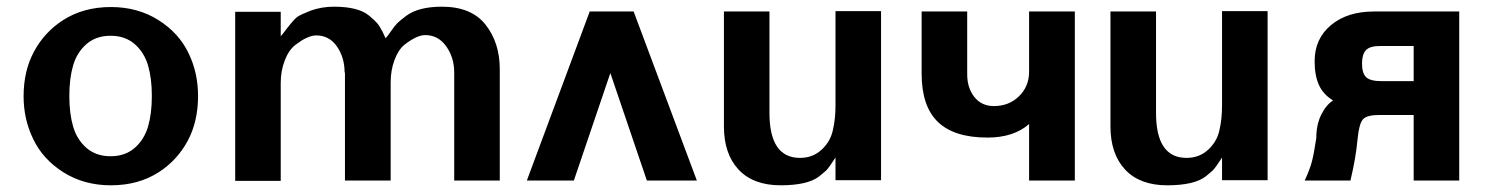

<svg xmlns="http://www.w3.org/2000/svg" viewBox="-20 -534 4397 568"><path d="M565.9 -250Q565.9 -174.3 535.2 -117.2Q504.4 -60.1 450.2 -24.9Q389.6 14.2 308.1 14.2Q228.5 14.2 167.5 -24.4Q106.4 -63 78.1 -123Q49.8 -181.2 49.8 -249Q49.8 -324.7 80.8 -381.8Q111.8 -439 166 -474.1Q226.6 -513.2 308.1 -513.2Q387.7 -513.2 448.7 -474.6Q509.8 -436 538.1 -376Q565.9 -318.8 565.9 -250ZM235.8 -96.4Q264.2 -71.8 307.1 -71.8Q350.1 -71.8 378.4 -96.4Q406.7 -121.1 418 -159.7Q429.2 -198.2 429.2 -250Q429.2 -301.8 418 -340.3Q406.7 -378.9 378.4 -403.6Q350.1 -428.2 307.1 -428.2Q264.2 -428.2 235.8 -403.6Q207.5 -378.9 196.3 -340.3Q185.1 -301.8 185.1 -250Q185.1 -198.2 196.3 -159.7Q207.5 -121.1 235.8 -96.4Z M1000.5 -319.8 999.5 -318.8Q999.5 -363.8 976.8 -396.5Q954.1 -429.2 915.5 -429.2Q904.3 -429.2 892.1 -424.1Q879.9 -418.9 873 -414.6Q866.2 -410.2 853.5 -400.9Q834 -385.7 822.3 -355Q810.5 -324.2 810.5 -289.1V1H675.8V-499H810.5V-426.8Q814 -430.2 830.6 -452.1Q850.1 -477.1 859.4 -483.9Q868.7 -490.7 899.9 -502.9Q932.6 -514.2 967.8 -514.2Q1040 -514.2 1071.8 -487.8Q1088.4 -474.1 1095.7 -465.6Q1103 -457 1111.8 -439.9Q1116.7 -428.7 1120.6 -420.9Q1126 -426.3 1134.8 -439Q1147 -457 1155.3 -465.3Q1163.6 -473.6 1182.6 -487.8Q1218.8 -514.2 1287.6 -514.2Q1374.5 -514.2 1416.5 -460.9Q1458.5 -407.7 1458.5 -329.1V0H1323.7V-319.8Q1323.7 -363.8 1300 -397Q1276.4 -430.2 1237.8 -430.2Q1213.4 -430.2 1176.8 -401.9Q1158.2 -386.7 1147 -356.4Q1135.7 -326.2 1135.7 -290V0H1000.5Z M1538.6 0 1724.6 -500H1854.5L2041.5 0H1893.6L1785.6 -317.9L1677.7 0Z M2288.6 14.2H2289.6Q2208.5 14.2 2165 -32.2Q2121.6 -78.6 2121.6 -160.2V-500H2256.3V-200.2Q2256.3 -66.9 2346.7 -66.9Q2384.8 -66.9 2411.1 -91.6Q2437.5 -116.2 2444.3 -150.9Q2451.7 -182.6 2451.7 -222.2V-501H2586.4V-1H2451.7V-67.9Q2447.8 -62.5 2442.6 -54.4Q2437.5 -46.4 2435.5 -43.9Q2433.6 -41.5 2430.2 -36.9Q2426.8 -32.2 2423.6 -29.3Q2420.4 -26.4 2415.5 -22.2Q2410.6 -18.1 2403.3 -12.2Q2369.6 14.2 2288.6 14.2Z M2920.4 -220.2Q2964.8 -220.2 2994.6 -249.3Q3024.4 -278.3 3024.4 -321.8V-500H3159.7V0H3024.4V-167Q2978.5 -127 2901.4 -127Q2802.7 -127 2754.6 -173.3Q2706.5 -219.7 2706.5 -315.9V-500H2841.3V-314Q2841.3 -273.9 2862.5 -247.1Q2883.8 -220.2 2920.4 -220.2Z M3432.1 14.2H3433.1Q3352.1 14.2 3308.6 -32.2Q3265.1 -78.6 3265.1 -160.2V-500H3399.9V-200.2Q3399.9 -66.9 3490.2 -66.9Q3528.3 -66.9 3554.7 -91.6Q3581.1 -116.2 3587.9 -150.9Q3595.2 -182.6 3595.2 -222.2V-501H3730V-1H3595.2V-67.9Q3591.3 -62.5 3586.2 -54.4Q3581.1 -46.4 3579.1 -43.9Q3577.1 -41.5 3573.7 -36.9Q3570.3 -32.2 3567.1 -29.3Q3564 -26.4 3559.1 -22.2Q3554.2 -18.1 3546.9 -12.2Q3513.2 14.2 3432.1 14.2Z M4162.1 -293.9V-397.9H4063Q4032.2 -397.9 4020.8 -385.5Q4009.3 -373 4009.3 -346.2Q4009.3 -317.9 4021.2 -305.9Q4033.2 -293.9 4067.9 -293.9ZM3923.8 -236.8Q3894.5 -254.4 3881.8 -282.7Q3869.1 -311 3869.1 -353Q3869.1 -419.4 3917.5 -459.7Q3965.8 -500 4044.9 -500H4296.9V0H4162.1V-193.8H4059.1Q4023.9 -193.8 4012.2 -181.2Q4000.5 -168.5 3996.1 -122.1Q3991.2 -67.4 3975.1 0H3839.8Q3855.5 -34.2 3861.3 -57.1Q3867.2 -80.1 3874 -125Q3874 -165.5 3888.7 -194.8Q3903.3 -224.1 3923.8 -236.8Z"/></svg>

Font: Perun
Style: Bold
Weight: 700
Foundry: Copyright (c) Stefan Peev, Context Ltd, 2016
Version: Version 1.0000